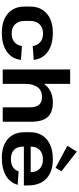

<svg xmlns="http://www.w3.org/2000/svg" viewBox="602 -1455 863 2107"><g transform="rotate(90 1033.5 -401.5)"><path d="M338 10Q250 10 185.5 -20Q121 -50 86.5 -105.5Q52 -161 52 -238V-302Q52 -378 86.5 -434Q121 -490 185.5 -520Q250 -550 338 -550Q471 -550 549 -493.5Q627 -437 637 -340L486 -329Q476 -383 441.5 -412.5Q407 -442 347 -442Q284 -442 247 -404.5Q210 -367 210 -304V-236Q210 -173 246.5 -135.5Q283 -98 347 -98Q406 -98 441 -127.5Q476 -157 486 -211L637 -200Q627 -103 548.5 -46.5Q470 10 338 10Z M1158 -290Q1158 -364 1130.5 -397.5Q1103 -431 1042 -431Q973 -431 936.5 -382Q900 -333 900 -240L843 -159L844 -228Q844 -384 911.5 -467Q979 -550 1105 -550Q1213 -550 1264.5 -492.5Q1316 -435 1316 -312V0H1158ZM742 -740H900V-378V0H742Z M1711 10Q1623 10 1560.5 -19.5Q1498 -49 1464.5 -104.5Q1431 -160 1431 -238V-302Q1431 -379 1466.5 -434.5Q1502 -490 1568 -520Q1634 -550 1725 -550Q1865 -550 1940 -479Q2015 -408 2015 -275V-232H1560V-307H1891L1869 -279V-310Q1869 -371 1831.5 -406Q1794 -441 1729 -441Q1663 -441 1626 -405.5Q1589 -370 1589 -308V-221Q1589 -158 1625 -124Q1661 -90 1725 -90Q1780 -90 1815 -112.5Q1850 -135 1859 -174L2008 -164Q1985 -80 1907.5 -35Q1830 10 1711 10ZM1860 -644 1821 -580 1580 -709 1644 -813Z"/></g></svg>

Font: Pathway Extreme 28pt
Style: Bold
Weight: 700
Designer: Eduardo Rodriguez Tunni
Foundry: Eduardo Rodriguez Tunni
Version: Version 1.001;gftools[0.9.26]